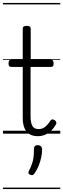

<svg xmlns="http://www.w3.org/2000/svg" viewBox="-20 -905 428 1300"><path d="M236 17Q202 17 179.5 3Q157 -11 145.5 -38.5Q134 -66 134 -106V-452H57Q46 -452 42 -457.5Q38 -463 38 -475Q38 -488 42 -494Q46 -500 57 -500H134V-711Q134 -721 140.5 -725.5Q147 -730 160 -730Q174 -730 181 -725.5Q188 -721 188 -711V-500H324Q335 -500 339 -494Q343 -488 343 -475Q343 -463 339 -457.5Q335 -452 324 -452H187V-117Q187 -76 198.5 -53.5Q210 -31 242 -31Q267 -31 286 -46.5Q305 -62 322 -89Q328 -97 335.5 -96.5Q343 -96 351 -91Q359 -85 361 -77.5Q363 -70 359 -63Q345 -38 326.5 -20Q308 -2 285 7.5Q262 17 236 17ZM184 278Q174 274 172.5 267.5Q171 261 178 248Q190 223 197 203Q204 183 207 160Q210 137 210 102Q210 91 216 84.5Q222 78 235 78Q250 78 257.5 86Q265 94 265 106Q265 133 259 161Q253 189 242.5 215.5Q232 242 216 266Q210 276 203 279.5Q196 283 184 278ZM0 365H388V375H0ZM0 -20H388V0H0ZM0 -505H388V-500H0ZM0 -885H388V-875H0Z"/></svg>

Font: Playwrite GB J Guides
Style: Regular
Weight: 400
Designer: Veronika Burian, José Scaglione
Foundry: TypeTogether
Version: Version 1.003